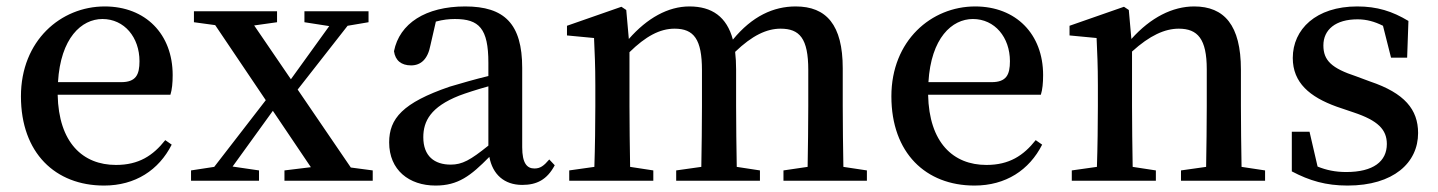

<svg xmlns="http://www.w3.org/2000/svg" viewBox="-20 -561 4463 596"><path d="M160 -306C168 -443 233 -502 298 -502C366 -502 413 -445 413 -371C413 -329 402 -306 356 -306ZM509 -267C514 -283 516 -303 516 -328C516 -455 432 -541 305 -541C169 -541 45 -435 45 -262C45 -86 152 15 303 15C400 15 473 -33 513 -112L493 -126C455 -78 411 -49 340 -49C237 -49 162 -118 159 -267Z M1069 -41 904 -283 1059 -481 1124 -492V-526H925V-492L1002 -480L883 -315L769 -482L840 -492V-526H582V-492L648 -483L805 -250L645 -43L573 -32V0H784V-32L702 -44L827 -217L945 -42L863 -32V0H1137V-32Z M1496 -109C1440 -64 1415 -50 1379 -50C1329 -50 1294 -76 1294 -135C1294 -185 1317 -229 1405 -264C1426 -272 1460 -283 1496 -293ZM1685 -66C1668 -46 1657 -38 1639 -38C1616 -38 1601 -54 1601 -104V-350C1601 -487 1546 -541 1424 -541C1301 -541 1220 -488 1203 -402C1207 -373 1226 -358 1256 -358C1287 -358 1308 -378 1316 -420L1333 -494C1355 -500 1374 -502 1392 -502C1467 -502 1496 -473 1496 -366V-325C1454 -315 1410 -302 1376 -292C1230 -242 1188 -193 1188 -119C1188 -33 1250 15 1332 15C1402 15 1441 -15 1499 -74C1509 -20 1545 13 1601 13C1646 13 1678 -3 1702 -48Z M2598 -43C2597 -99 2596 -177 2596 -232V-349C2596 -484 2545 -541 2450 -541C2381 -541 2315 -511 2255 -438C2236 -509 2190 -541 2120 -541C2054 -541 1989 -505 1932 -440L1924 -530L1909 -540L1740 -481V-451L1824 -443C1826 -397 1828 -359 1828 -296V-232C1828 -180 1827 -100 1825 -43L1747 -32V0H2008V-32L1936 -43C1935 -99 1934 -179 1934 -232V-399C1984 -448 2028 -472 2074 -472C2134 -472 2159 -439 2159 -343V-232C2159 -177 2158 -99 2157 -43L2079 -32V0H2339V-32L2267 -43C2266 -99 2265 -177 2265 -232V-345C2265 -365 2264 -383 2262 -400C2315 -451 2360 -472 2403 -472C2462 -472 2489 -442 2489 -344V-232C2489 -177 2488 -99 2487 -43L2412 -32V0H2671V-32Z M2862 -306C2870 -443 2935 -502 3000 -502C3068 -502 3115 -445 3115 -371C3115 -329 3104 -306 3058 -306ZM3211 -267C3216 -283 3218 -303 3218 -328C3218 -455 3134 -541 3007 -541C2871 -541 2747 -435 2747 -262C2747 -86 2854 15 3005 15C3102 15 3175 -33 3215 -112L3195 -126C3157 -78 3113 -49 3042 -49C2939 -49 2864 -118 2861 -267Z M3834 -43C3833 -99 3832 -177 3832 -232V-345C3832 -483 3780 -541 3687 -541C3620 -541 3552 -507 3492 -440L3484 -530L3469 -540L3300 -481V-451L3384 -443C3386 -397 3388 -359 3388 -296V-232C3388 -180 3387 -100 3385 -43L3307 -32V0H3568V-32L3496 -43C3495 -99 3494 -179 3494 -232V-401C3549 -451 3596 -472 3639 -472C3698 -472 3726 -440 3726 -346V-232C3726 -177 3725 -99 3724 -43L3646 -32V0H3907V-32Z M4190 -324C4114 -349 4088 -373 4088 -420C4088 -469 4126 -501 4194 -501C4222 -501 4247 -494 4273 -481L4298 -382H4348L4352 -496C4302 -526 4255 -541 4193 -541C4065 -541 3993 -470 3993 -381C3993 -304 4046 -260 4129 -230L4182 -212C4257 -187 4285 -159 4285 -114C4285 -60 4243 -27 4159 -27C4125 -27 4097 -33 4070 -44L4045 -152H3990V-29C4045 0 4096 15 4163 15C4306 15 4382 -56 4382 -148C4382 -221 4340 -272 4233 -308Z"/></svg>

Font: Source Han Serif CN SemiBold
Style: Regular
Weight: 600
Designer: Ryoko NISHIZUKA 西塚涼子 (kana & ideographs); Frank Grießhammer (Latin, Greek & Cyrillic); Wenlong ZHANG 张文龙 (bopomofo); San
Foundry: Adobe Systems Incorporated
Version: Version 1.000;PS 1;hotconv 16.6.53;makeotf.lib2.5.65590